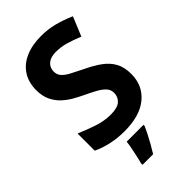

<svg xmlns="http://www.w3.org/2000/svg" viewBox="-282 -809 1114 1114"><g transform="rotate(-45 275.5 -251.5)"><path d="M511 -198Q511 -103 442.5 -46.5Q374 10 248 10Q193 10 141.5 -1Q90 -12 46 -33V-174Q97 -152 151.5 -133.5Q206 -115 260 -115Q316 -115 339.5 -136.5Q363 -158 363 -191Q363 -218 344.5 -237Q326 -256 295 -272.5Q264 -289 224 -308Q199 -320 170 -336.5Q141 -353 114.5 -377.5Q88 -402 71 -437Q54 -472 54 -521Q54 -585 83.5 -630.5Q113 -676 167.5 -700Q222 -724 296 -724Q352 -724 402.5 -711Q453 -698 508 -674L459 -556Q410 -576 371 -587Q332 -598 291 -598Q248 -598 225 -578Q202 -558 202 -526Q202 -501 217 -483.5Q232 -466 262 -450Q292 -434 337 -412Q392 -386 430.5 -358Q469 -330 490 -292Q511 -254 511 -198ZM352 71Q342 93 329.5 117.5Q317 142 302.5 168Q288 194 271 221H184V208Q190 188 195.5 162Q201 136 206.5 109Q212 82 214 61H352Z"/></g></svg>

Font: Noto Sans Adlam Unjoined
Style: Bold
Weight: 700
Version: Version 3.001